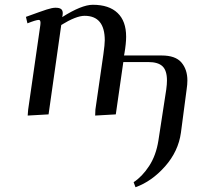

<svg xmlns="http://www.w3.org/2000/svg" viewBox="-20 -476 822 799"><path d="M87.9 -405.8Q151.9 -429.2 174.6 -436.5Q197.3 -443.8 210.9 -443.8Q227.5 -443.8 234.4 -438.2Q241.2 -432.6 241.2 -420.9Q241.2 -417 240.2 -411.1L238.8 -404.8Q319.8 -456.1 366.2 -456.1Q433.6 -456.1 469.2 -422.1Q504.9 -388.2 504.9 -323.2Q504.9 -295.4 498 -254.9L496.1 -245.1H652.8Q710 -245.1 734.9 -216.1Q759.8 -187 759.8 -141.1Q759.8 -124.5 756.8 -105L732.9 76.2Q722.2 153.8 667 216.3Q611.8 278.8 543.9 303.2L536.1 282.2Q571.8 258.8 600.6 214.8Q629.4 170.9 639.2 108.9L671.9 -104Q674.8 -125.5 674.8 -141.1Q674.8 -182.6 656.2 -200.2Q637.7 -217.8 597.2 -217.8H493.2L461.9 0L376 4.9L377 -20L410.2 -250Q416 -291 416 -308.1Q416 -410.2 332 -410.2Q296.9 -410.2 234.9 -372.1L182.1 0L95.2 4.9L97.2 -20L147.9 -372.1Q150.9 -393.1 141.1 -393.1Q129.9 -393.1 94.2 -378.9Z"/></svg>

Font: Dehuti
Style: Bold-Italic
Weight: 700
Version: Version 1.2